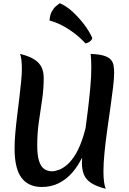

<svg xmlns="http://www.w3.org/2000/svg" viewBox="-20 -1135 795 1186"><path d="M250 -653Q250 -586 240 -518.5Q230 -451 220 -382Q210 -313 210 -239Q210 -173 222 -138Q234 -103 255 -90Q276 -77 301 -77Q319 -77 344 -86Q369 -95 396.5 -119Q424 -143 450 -187.5Q476 -232 497.5 -303Q519 -374 531.5 -476.5Q544 -579 544 -720L559 -393Q549 -334 531.5 -275Q514 -216 488 -163Q462 -110 426.5 -69Q391 -28 344 -4Q297 20 238 20Q156 20 113 -36.5Q70 -93 70 -220Q70 -260 74.5 -312Q79 -364 86 -420Q93 -476 99.5 -530.5Q106 -585 110.5 -631Q115 -677 115 -707Q115 -772 104 -802Q161 -788 192.5 -767.5Q224 -747 237 -719Q250 -691 250 -653ZM685 -684Q685 -652 678.5 -596Q672 -540 662 -471Q652 -402 642 -330Q632 -258 625.5 -192.5Q619 -127 619 -78Q619 -2 633 31Q574 16 542 -5.5Q510 -27 498 -57.5Q486 -88 486 -129Q486 -160 492 -211.5Q498 -263 506.5 -327Q515 -391 523.5 -460Q532 -529 538 -596Q544 -663 544 -720Q544 -741 543 -762Q542 -783 540 -802Q592 -800 621.5 -791Q651 -782 664.5 -766.5Q678 -751 681.5 -730.5Q685 -710 685 -684ZM550 -900Q548 -889 536 -879.5Q524 -870 508 -867Q486 -892 451.5 -920Q417 -948 374.5 -972Q332 -996 286 -1008Q288 -1042 299.5 -1063Q311 -1084 325.5 -1096.5Q340 -1109 349 -1115Q389 -1099 429 -1062Q469 -1025 501.5 -981.5Q534 -938 550 -900Z"/></svg>

Font: Merienda
Style: Bold
Weight: 700
Designer: Eduardo Rodriguez Tunni
Foundry: Eduardo Rodriguez Tunni
Version: Version 2.001